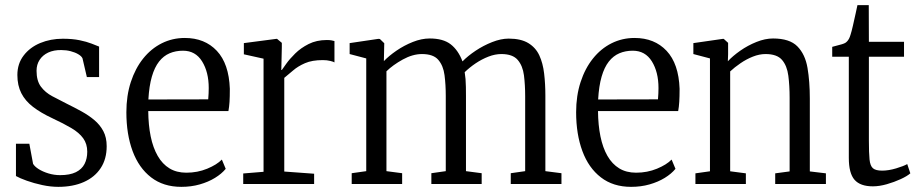

<svg xmlns="http://www.w3.org/2000/svg" viewBox="-20 -715 3560 746"><path d="M206.5 11Q176.5 11 144 4Q111.5 -3 84.2 -12.8Q57 -22.5 42 -31V-156.5H94L108.5 -78.5Q114.5 -68 130.2 -58Q146 -48 168.2 -41.2Q190.5 -34.5 213.5 -34.5Q251.5 -34.5 274.8 -46Q298 -57.5 308.5 -78Q319 -98.5 319 -125.5Q319 -156 303.2 -177.8Q287.5 -199.5 257.5 -217.2Q227.5 -235 183.5 -255.5Q138.5 -276.5 108.2 -299.8Q78 -323 62.8 -353Q47.5 -383 47.5 -423.5Q47.5 -467.5 71.8 -499.2Q96 -531 136.2 -547.8Q176.5 -564.5 224 -564.5Q261 -564.5 289 -558.8Q317 -553 336 -545.5Q355 -538 365 -534V-415.5H317.5L300.5 -488.5Q296.5 -497 284.2 -504.2Q272 -511.5 254.8 -516Q237.5 -520.5 218.5 -520.5Q189 -521 167.2 -510.8Q145.5 -500.5 133.8 -482.2Q122 -464 122 -440Q122 -401 139 -378.2Q156 -355.5 183 -341.2Q210 -327 239.5 -312Q269 -297.5 296.8 -282.2Q324.5 -267 346.5 -248.5Q368.5 -230 381.5 -205.5Q394.5 -181 394.5 -147Q394.5 -97 371.2 -61.8Q348 -26.5 305.8 -7.8Q263.5 11 206.5 11Z M684.5 11Q615 11 567.2 -25.8Q519.5 -62.5 495.2 -128Q471 -193.5 471 -279Q471 -343 488.2 -396Q505.5 -449 536.2 -487.5Q567 -526 608.5 -546.8Q650 -567.5 698 -567.5Q775.5 -567.5 822.5 -517.5Q869.5 -467.5 873 -370Q873 -339 871.8 -319.2Q870.5 -299.5 867.5 -283.5H556Q556.5 -229 565.5 -185Q574.5 -141 592.8 -109.2Q611 -77.5 638.5 -60.8Q666 -44 704 -44Q747.5 -44 785 -59.5Q822.5 -75 842 -95L857 -59Q841 -39.5 815.2 -23.8Q789.5 -8 756.2 1.5Q723 11 684.5 11ZM556.5 -328.5 789 -329Q790 -341.5 790.5 -352Q791 -362.5 791 -373Q791 -435 765.2 -476.5Q739.5 -518 691 -518Q662.5 -518 639 -508Q615.5 -498 598 -475.8Q580.5 -453.5 570 -417.2Q559.5 -381 556.5 -328.5Z M925 0V-41L1004 -47.5V-487L927.5 -504V-547.5L1053.5 -564H1056.5L1075 -548.5V-531.5L1073 -443H1075Q1079 -448.5 1092 -467Q1105 -485.5 1126.8 -507Q1148.5 -528.5 1179.2 -544Q1210 -559.5 1250 -559.5Q1260.5 -559.5 1267.8 -558.2Q1275 -557 1279.5 -555.5V-472.5Q1276.5 -475 1263.5 -478.2Q1250.5 -481.5 1234.5 -481.5Q1192.5 -481.5 1165 -469.5Q1137.5 -457.5 1118.8 -441.2Q1100 -425 1084.5 -412.5V-48.5L1200.5 -40V0Z M1346.5 0V-42L1403 -50V-488L1338.5 -505V-547.5L1450 -564L1456 -563.5L1473 -547L1471.5 -477.5Q1490.5 -497.5 1520.2 -518Q1550 -538.5 1584 -552Q1618 -565.5 1649.5 -565.5Q1702 -565.5 1731.2 -542.8Q1760.5 -520 1777 -476.5Q1797.5 -497.5 1827.8 -517.8Q1858 -538 1892.2 -551.5Q1926.5 -565 1956.5 -565Q2004 -565 2032.8 -547.5Q2061.5 -530 2075.5 -499.8Q2089.5 -469.5 2094.2 -429.2Q2099 -389 2099 -343.5V-50L2161.5 -42V0H1964.5V-42L2020.5 -50V-340.5Q2020.5 -385 2015.8 -422.2Q2011 -459.5 1991.5 -482.2Q1972 -505 1928 -505Q1903.5 -505 1877.8 -495Q1852 -485 1828.2 -469Q1804.5 -453 1785.5 -434.5Q1787.5 -422 1788.8 -407.8Q1790 -393.5 1790.2 -377Q1790.5 -360.5 1790.5 -341.5V-50L1851.5 -42V0H1656V-42L1712 -50V-342.5Q1712 -386 1707.2 -422.8Q1702.5 -459.5 1683.2 -482.2Q1664 -505 1619.5 -505Q1583.5 -505 1545 -483.8Q1506.5 -462.5 1481.5 -438V-50L1542.5 -42V0Z M2432 11Q2362.5 11 2314.8 -25.8Q2267 -62.5 2242.8 -128Q2218.5 -193.5 2218.5 -279Q2218.5 -343 2235.8 -396Q2253 -449 2283.8 -487.5Q2314.5 -526 2356 -546.8Q2397.5 -567.5 2445.5 -567.5Q2523 -567.5 2570 -517.5Q2617 -467.5 2620.5 -370Q2620.5 -339 2619.2 -319.2Q2618 -299.5 2615 -283.5H2303.5Q2304 -229 2313 -185Q2322 -141 2340.2 -109.2Q2358.5 -77.5 2386 -60.8Q2413.5 -44 2451.5 -44Q2495 -44 2532.5 -59.5Q2570 -75 2589.5 -95L2604.5 -59Q2588.5 -39.5 2562.8 -23.8Q2537 -8 2503.8 1.5Q2470.5 11 2432 11ZM2304 -328.5 2536.5 -329Q2537.5 -341.5 2538 -352Q2538.5 -362.5 2538.5 -373Q2538.5 -435 2512.8 -476.5Q2487 -518 2438.5 -518Q2410 -518 2386.5 -508Q2363 -498 2345.5 -475.8Q2328 -453.5 2317.5 -417.2Q2307 -381 2304 -328.5Z M2738.5 -49.5V-488L2674 -505V-547.5L2788.5 -564H2792L2809 -548.5V-504.5L2808 -477Q2827 -497.5 2856.2 -518Q2885.5 -538.5 2919.2 -552Q2953 -565.5 2983.5 -565.5Q3048 -565.5 3078.2 -534.8Q3108.5 -504 3117.5 -451.2Q3126.5 -398.5 3126.5 -332V-49L3189 -41.5V0H2992V-41.5L3048 -49V-335Q3048 -382 3043 -420.8Q3038 -459.5 3018.5 -482.2Q2999 -505 2954.5 -505Q2930.5 -505 2905.2 -495Q2880 -485 2857 -469.2Q2834 -453.5 2817 -437.5V-49.5L2878 -41.5V0H2682V-41.5Z M3371.5 9Q3322.5 9 3300.2 -16.5Q3278 -42 3278 -101.5V-494.5H3213.5V-533Q3222 -535.5 3232.2 -538Q3242.5 -540.5 3251.5 -543.2Q3260.5 -546 3264.5 -548.5Q3269 -551.5 3272.5 -555.5Q3276 -559.5 3279 -565.2Q3282 -571 3284.5 -579.5Q3288.5 -591.5 3294 -615.5Q3299.5 -639.5 3304.5 -662.5Q3309.5 -685.5 3311.5 -695H3355.5L3356 -552.5H3492.5V-494.5H3356V-168Q3356 -120.5 3358.5 -95.5Q3361 -70.5 3371.8 -61.2Q3382.5 -52 3407.5 -52Q3432.5 -52 3461.8 -60.8Q3491 -69.5 3505 -77.5L3517 -41.5Q3504.5 -30.5 3479.5 -19Q3454.5 -7.5 3425.5 0.8Q3396.5 9 3371.5 9Z"/></svg>

Font: Merriweather 24pt SemiCondensed Light
Style: Regular
Weight: 300
Width: 4
Designer: Eben Sorkin
Foundry: Eben Sorkin
Version: Version 2.100